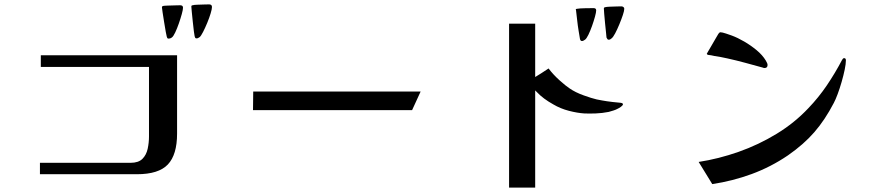

<svg xmlns="http://www.w3.org/2000/svg" viewBox="-20 -834 4040 875"><path d="M787 -225Q787 -129 745 -84.5Q703 -40 604 -40H162V-92H575Q611 -92 629 -110Q647 -128 653 -156Q659 -184 659 -212V-529H166V-582H787ZM814 -799Q814 -790 808.5 -770Q803 -750 795 -727Q787 -704 778.5 -686Q770 -668 763 -663Q756 -658 749 -658Q744 -658 742.5 -660.5Q741 -663 740 -667Q739 -669 735.5 -688.5Q732 -708 728 -733Q724 -758 721 -777.5Q718 -797 718 -800Q718 -806 724 -807Q728 -808 744.5 -808.5Q761 -809 778.5 -809.5Q796 -810 801 -810Q814 -810 814 -799ZM946 -802Q946 -793 940 -773Q934 -753 924.5 -730Q915 -707 905.5 -688.5Q896 -670 890 -665Q882 -659 876 -659Q871 -659 869.5 -662Q868 -665 867 -669Q866 -672 863.5 -691.5Q861 -711 858.5 -735.5Q856 -760 854 -780Q852 -800 852 -804Q852 -810 858 -810Q864 -812 879 -812.5Q894 -813 910 -813.5Q926 -814 933 -814Q946 -814 946 -802Z M1897 -417 1858 -332H1133L1134 -417Z M2819 -359Q2819 -354 2810 -347.5Q2801 -341 2794 -338Q2787 -334 2776 -330.5Q2765 -327 2754 -324Q2724 -318 2694 -317Q2664 -316 2643 -317Q2611 -319 2572.5 -329Q2534 -339 2502 -358Q2455 -384 2427 -414Q2425 -416 2423 -418Q2421 -420 2419 -422V21H2300V-726H2419V-483Q2432 -491 2446.5 -500Q2461 -509 2480 -522Q2501 -494 2530 -468Q2559 -442 2576 -431Q2602 -413 2639.5 -399.5Q2677 -386 2699 -381Q2723 -376 2746.5 -372.5Q2770 -369 2804 -366Q2819 -365 2819 -359ZM2697 -787Q2697 -778 2691.5 -758Q2686 -738 2678 -715.5Q2670 -693 2661.5 -675.5Q2653 -658 2646 -653Q2638 -647 2632 -647Q2625 -647 2623 -657Q2621 -665 2620 -675Q2619 -685 2617 -693Q2613 -717 2610.5 -740.5Q2608 -764 2605 -788Q2604 -789 2604 -790Q2604 -794 2610 -794Q2621 -796 2646.5 -796.5Q2672 -797 2685 -797Q2697 -797 2697 -787ZM2825 -794Q2825 -785 2818.5 -765.5Q2812 -746 2802.5 -723Q2793 -700 2783.5 -682Q2774 -664 2767 -659Q2761 -653 2754 -653Q2750 -653 2748 -656Q2746 -659 2744 -663Q2744 -665 2742 -684Q2740 -703 2737.5 -727.5Q2735 -752 2733.5 -771.5Q2732 -791 2732 -795Q2732 -800 2737 -801Q2744 -803 2759 -803.5Q2774 -804 2789.5 -804.5Q2805 -805 2812 -805Q2817 -805 2821 -802Q2825 -799 2825 -794Z M3835 -559Q3835 -543 3829.5 -516.5Q3824 -490 3815.5 -460.5Q3807 -431 3797.5 -405.5Q3788 -380 3780 -365Q3740 -288 3691.5 -232Q3643 -176 3571 -126Q3493 -73 3406 -41Q3319 -9 3226 5L3164 -96Q3255 -110 3346 -142Q3437 -174 3519 -224Q3601 -274 3664 -341Q3711 -390 3748.5 -445.5Q3786 -501 3817 -560Q3819 -563 3821 -566Q3823 -569 3827 -569Q3835 -569 3835 -559ZM3478 -538Q3478 -524 3464 -524Q3462 -524 3460 -524.5Q3458 -525 3456 -526Q3416 -537 3375.5 -548Q3335 -559 3294 -568Q3280 -571 3265 -574Q3250 -577 3235 -579Q3228 -581 3221 -582Q3214 -583 3206 -584Q3201 -587 3201 -589Q3201 -589 3208.5 -602Q3216 -615 3226 -632Q3236 -649 3244 -663Q3252 -677 3254 -680Q3256 -682 3258 -684.5Q3260 -687 3263 -687Q3271 -687 3289 -681Q3307 -675 3315 -672Q3342 -662 3372 -644.5Q3402 -627 3428.5 -605Q3455 -583 3470 -558Q3472 -554 3475 -548.5Q3478 -543 3478 -538Z"/></svg>

Font: Kaisei Opti
Style: Bold
Weight: 700
Designer: Font-Kai, 金井和夫
Foundry: KAZUO KANAI
Version: Version 5.003